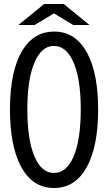

<svg xmlns="http://www.w3.org/2000/svg" viewBox="-20 -899 540 960"><path d="M200.7 -878.9H298.8L427.7 -773.9H346.7L250 -832L152.8 -773.9H71.8ZM251 -741.2Q359.9 -741.2 418 -629.9Q470.7 -528.3 470.7 -351.6Q470.7 -166.5 413.6 -63Q356 41 250 41Q139.2 41 81.5 -73.2Q29.8 -175.3 29.8 -351.6Q29.8 -549.3 95.2 -651.9Q151.9 -741.2 251 -741.2ZM249 -669.4Q189 -669.4 153.8 -589.4Q116.7 -505.4 116.7 -352.1Q116.7 -199.7 152.8 -115.7Q187.5 -34.2 250 -34.2Q312 -34.2 347.2 -114.3Q383.8 -198.7 383.8 -352.5Q383.8 -519.5 339.8 -603.5Q305.2 -669.4 249 -669.4Z"/></svg>

Font: BIZ UDGothic
Style: Regular
Weight: 400
Monospace: yes
Designer: TypeBank Co., Ltd.
Foundry: Morisawa Inc.
Version: Version 1.05